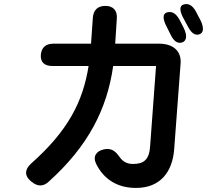

<svg xmlns="http://www.w3.org/2000/svg" viewBox="-20 -876 1040 945"><path d="M492 -141C453 -133 435 -105 454 -68C490 4 555 49 649 49C772 49 828 -33 837 -138L869 -565C873 -622 835 -661 763 -661H547L555 -785C558 -824 537 -847 499 -847C461 -847 440 -827 437 -789L428 -661H243C206 -661 184 -643 181 -606C178 -570 199 -551 239 -551H416C388 -375 315 -232 132 -70C101 -41 100 -11 132 16L136 19C165 43 194 43 221 17C414 -157 507 -339 537 -551H748L719 -158C715 -89 687 -69 634 -69C605 -69 584 -81 568 -104C547 -134 527 -148 492 -141ZM800 -745C806 -733 812 -721 818 -709C834 -674 853 -660 876 -667C898 -674 903 -699 885 -737C878 -751 871 -765 864 -778C847 -810 826 -822 802 -815C780 -809 780 -783 800 -745ZM884 -784C891 -772 898 -759 904 -747C921 -714 939 -700 961 -707C982 -714 985 -738 967 -776C959 -790 952 -805 945 -818C928 -850 907 -861 884 -854C862 -848 863 -822 884 -784Z"/></svg>

Font: 寒蝉团圆体 Round
Style: Regular
Weight: 500
Designer: 寒蝉字型
Version: Version 2.700;Glyphs 3.1.1 (3135)